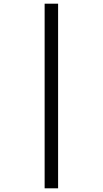

<svg xmlns="http://www.w3.org/2000/svg" viewBox="-20 -780 557 1041"><path d="M222 -760H295V241H222Z"/></svg>

Font: Noto Sans Adlam New
Style: Regular
Weight: 400
Designer: Mark Jamra, Neil Patel
Foundry: JamraPatel LLC
Version: Version 3.000